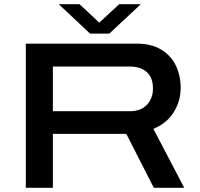

<svg xmlns="http://www.w3.org/2000/svg" viewBox="-20 -895 951 915"><path d="M103 0V-687H632Q702 -687 748.5 -658.5Q795 -630 818 -582.5Q841 -535 841 -476Q841 -414 808.5 -361Q776 -308 711 -281L858 0H713L582 -257H232V0ZM232 -365H599Q651 -365 680 -395.5Q709 -426 709 -474Q709 -507 696.5 -530Q684 -553 659 -565.5Q634 -578 599 -578H232ZM260 -875H359L481 -761H425L548 -875H651L501 -735H409Z"/></svg>

Font: Archivo Expanded Medium
Style: Regular
Weight: 500
Width: 7
Designer: Hector Gatti
Foundry: Omnibus-Type
Version: Version 2.001